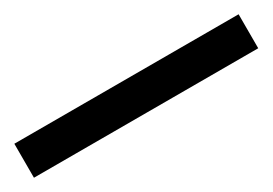

<svg xmlns="http://www.w3.org/2000/svg" viewBox="-13 -81 521 367"><g transform="rotate(-30 247.5 102.5)"><path d="M0 140V65H495V140Z"/></g></svg>

Font: Archivo SemiBold Medium
Style: Regular
Weight: 500
Version: Version 2.001